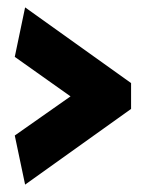

<svg xmlns="http://www.w3.org/2000/svg" viewBox="-20 -508 405 520"><path d="M335 -283 48 -488 20 -354 171 -247 20 -141 48 -8 335 -213Z"/></svg>

Font: Catamaran ExtraBold
Style: Regular
Weight: 800
Designer: Pria Ravichandran
Version: Version 2.000